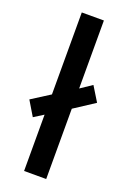

<svg xmlns="http://www.w3.org/2000/svg" viewBox="-157 -813 586 865"><g transform="rotate(20 136.0 -380.0)"><path d="M78 0H184V-337L282 -401L239 -471L184 -434V-760H78V-367L-10 -311L32 -241L78 -270Z"/></g></svg>

Font: Noto Sans Bengali UI Medium
Style: Regular
Weight: 500
Designer: Jelle Bosma - Monotype Design Team
Foundry: Monotype Imaging Inc.
Version: Version 2.003